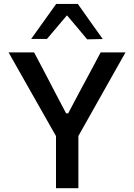

<svg xmlns="http://www.w3.org/2000/svg" viewBox="-20 -988 702 1008"><path d="M274 0V-273.5L124 -538Q99.5 -581 77 -621Q54.5 -661 25 -713H159Q183 -667 200.5 -634.5Q217.5 -602 232.8 -572.8Q248 -543.5 266.5 -508L327 -393H338L397 -504.5Q417 -541.5 433.2 -571.8Q449.5 -602 467 -635Q484.5 -668 508.5 -713H639Q613.5 -668.5 589 -624.5Q564.5 -580.5 540.5 -538.5L391.5 -274V0ZM437.5 -781.5Q411 -813 385 -844.5Q358.5 -875.5 331.5 -907.5Q279.5 -845.5 226.5 -783.5H143.5Q176 -829 209 -875Q241.5 -921 275 -967.5H388.5Q421 -921 454 -874.8Q487 -828.5 519.5 -783Z"/></svg>

Font: Heraclito Medium
Style: Regular
Weight: 500
Designer: Kostas Bartsokas (font) & Cristiano Sobral (main changes)
Foundry: Kostas Bartsokas (font) & Cristiano Sobral (main changes)
Version: Version 1.00;July 8, 2020;FontCreator 13.0.0.2655 64-bit